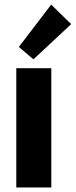

<svg xmlns="http://www.w3.org/2000/svg" viewBox="-20 -826 333 846"><path d="M51.8 -525.4H206.1V0H51.8ZM63 -619.1 205.6 -805.7 293.5 -719.7 127.4 -564.5Z"/></svg>

Font: Reddit Sans Chocolate ExtraBold
Style: Regular
Weight: 800
Designer: Stephen Hutchings
Foundry: Reddit
Version: Version 1.011